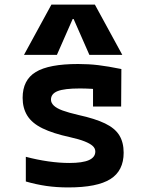

<svg xmlns="http://www.w3.org/2000/svg" viewBox="-20 -810 640 840"><path d="M279 10Q227 10 182.5 3.5Q138 -3 93 -16V-124Q142 -111 191 -104Q240 -97 283 -97Q341 -97 369 -109.5Q397 -122 397 -147Q397 -161 385.5 -171.5Q374 -182 350 -191.5Q326 -201 286 -210Q212 -226 166 -248.5Q120 -271 99.5 -304Q79 -337 79 -382Q79 -460 136.5 -495Q194 -530 322 -530Q368 -530 410 -525Q452 -520 511 -508L510 -344H387V-484L441 -416Q407 -420 380 -421.5Q353 -423 329 -423Q262 -423 232.5 -411.5Q203 -400 203 -374Q203 -360 215.5 -348Q228 -336 254 -326.5Q280 -317 323 -307Q396 -291 439.5 -270Q483 -249 502 -218Q521 -187 521 -142Q521 -63 463 -26.5Q405 10 279 10ZM85 -570 205 -790H395L515 -570H371L302 -727H298L229 -570Z"/></svg>

Font: M PLUS Code Latin Expanded SemiBold
Style: Regular
Weight: 600
Width: 7
Designer: Coji Morishita
Foundry: UNDERFOREST DESIGN
Version: Version 1.002; ttfautohint (v1.8.3)